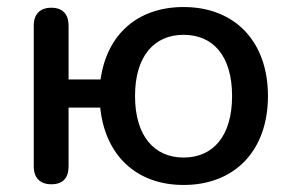

<svg xmlns="http://www.w3.org/2000/svg" viewBox="-20 -517 830 546"><path d="M502 9C648 9 742 -89 742 -244C742 -399 648 -497 502 -497C372 -497 284 -420 266 -291H175V-444C175 -477 158 -495 126 -495C94 -495 76 -477 76 -444V-44C76 -11 94 7 126 7C159 7 175 -11 175 -44V-211H265C279 -75 368 9 502 9ZM502 -69C419 -69 364 -130 364 -244C364 -358 419 -418 502 -418C586 -418 640 -358 640 -244C640 -130 586 -69 502 -69Z"/></svg>

Font: Nunito SemiBold
Style: Regular
Weight: 600
Designer: Vernon Adams
Foundry: Vernon Adams
Version: Version 3.602